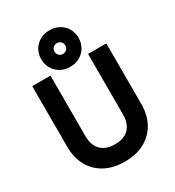

<svg xmlns="http://www.w3.org/2000/svg" viewBox="-225 -1084 1119 1230"><g transform="rotate(-30 334.0 -469.5)"><path d="M334 16Q250 16 188.5 -17Q127 -50 93.5 -110.5Q60 -171 60 -254V-700H195V-252Q195 -185 231 -148.5Q267 -112 334 -112Q402 -112 437.5 -148.5Q473 -185 473 -252V-700H608V-254Q608 -171 574.5 -110.5Q541 -50 479.5 -17Q418 16 334 16ZM334 -685Q294 -685 263 -702.5Q232 -720 214 -751Q196 -782 196 -820Q196 -859 214 -889.5Q232 -920 263 -937.5Q294 -955 334 -955Q374 -955 405 -937.5Q436 -920 454 -889.5Q472 -859 472 -820Q472 -782 454 -751Q436 -720 405 -702.5Q374 -685 334 -685ZM334 -780Q351 -780 362.5 -791.5Q374 -803 374 -820Q374 -837 362.5 -848.5Q351 -860 334 -860Q317 -860 305.5 -848.5Q294 -837 294 -820Q294 -803 305.5 -791.5Q317 -780 334 -780Z"/></g></svg>

Font: Fustat ExtraBold
Style: Regular
Weight: 800
Designer: Mohamed Gaber, Khaled Hosny, Laura Garcia Mut
Foundry: Kief Type Foundry, Alif Type Foundry, Hard Type Foundry
Version: Version 1.007